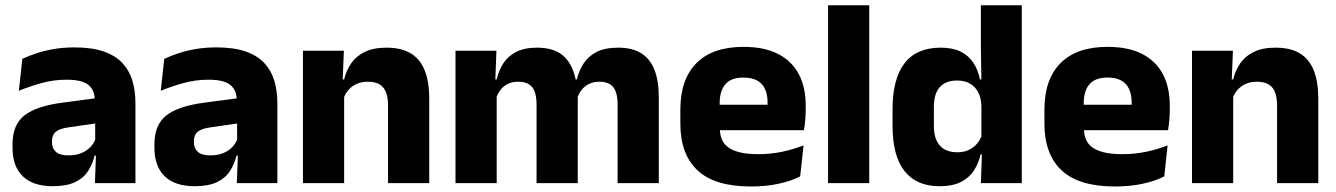

<svg xmlns="http://www.w3.org/2000/svg" viewBox="-20 -680 4962 713"><path d="M332.5 0 337 -123 333.5 -130.5V-284L332.5 -304Q332.5 -345 308.5 -364.5Q284.5 -384 228 -384Q178.5 -384 134 -371.5Q89.5 -359 50 -343L63 -461.5Q86.5 -472.5 115.8 -482.2Q145 -492 180.5 -498Q216 -504 256.5 -504Q321 -504 364.5 -489Q408 -474 434 -446.5Q460 -419 471.5 -380.8Q483 -342.5 483 -296.5V0ZM176 11.5Q102.5 11.5 64.5 -25.5Q26.5 -62.5 26.5 -131V-144.5Q26.5 -217 71.2 -251.8Q116 -286.5 213.5 -299L345.5 -316.5L354.5 -224.5L237.5 -207.5Q202 -203 187.5 -191Q173 -179 173 -155.5V-152Q173 -129.5 187.5 -116.2Q202 -103 234 -103Q262 -103 282.2 -111.5Q302.5 -120 315.5 -133.8Q328.5 -147.5 335 -164.5L356.5 -102.5H331.5Q323.5 -70.5 306.8 -44.5Q290 -18.5 258.5 -3.5Q227 11.5 176 11.5Z M859.5 0 864 -123 860.5 -130.5V-284L859.5 -304Q859.5 -345 835.5 -364.5Q811.5 -384 755 -384Q705.5 -384 661 -371.5Q616.5 -359 577 -343L590 -461.5Q613.5 -472.5 642.8 -482.2Q672 -492 707.5 -498Q743 -504 783.5 -504Q848 -504 891.5 -489Q935 -474 961 -446.5Q987 -419 998.5 -380.8Q1010 -342.5 1010 -296.5V0ZM703 11.5Q629.5 11.5 591.5 -25.5Q553.5 -62.5 553.5 -131V-144.5Q553.5 -217 598.2 -251.8Q643 -286.5 740.5 -299L872.5 -316.5L881.5 -224.5L764.5 -207.5Q729 -203 714.5 -191Q700 -179 700 -155.5V-152Q700 -129.5 714.5 -116.2Q729 -103 761 -103Q789 -103 809.2 -111.5Q829.5 -120 842.5 -133.8Q855.5 -147.5 862 -164.5L883.5 -102.5H858.5Q850.5 -70.5 833.8 -44.5Q817 -18.5 785.5 -3.5Q754 11.5 703 11.5Z M1421 0V-289Q1421 -316 1414 -335.8Q1407 -355.5 1390.5 -366Q1374 -376.5 1345.5 -376.5Q1322 -376.5 1304 -368.2Q1286 -360 1273.8 -345.8Q1261.5 -331.5 1255.5 -313.5L1232 -385H1258Q1266 -418.5 1284.2 -445Q1302.5 -471.5 1334.5 -487.2Q1366.5 -503 1415.5 -503Q1470.5 -503 1505.5 -481.8Q1540.5 -460.5 1557.2 -418.5Q1574 -376.5 1574 -313.5V0ZM1105 0V-491.5H1257L1252 -368.5L1258 -354V0Z M2273.5 0V-293Q2273.5 -319 2267.2 -337.8Q2261 -356.5 2246.2 -366.5Q2231.5 -376.5 2205.5 -376.5Q2183.5 -376.5 2167 -368.2Q2150.5 -360 2139.5 -345.8Q2128.5 -331.5 2123 -313.5L2108.5 -385H2122Q2130 -418 2147.5 -444.8Q2165 -471.5 2196 -487.2Q2227 -503 2275.5 -503Q2328 -503 2361.2 -482.2Q2394.5 -461.5 2410.5 -420.2Q2426.5 -379 2426.5 -317.5V0ZM1671.5 0V-491.5H1823.5L1818.5 -359L1824.5 -354V0ZM1972.5 0V-293Q1972.5 -319 1966.2 -337.8Q1960 -356.5 1945 -366.5Q1930 -376.5 1904.5 -376.5Q1882 -376.5 1865.5 -368.2Q1849 -360 1838.2 -345.8Q1827.5 -331.5 1822 -313.5L1798.5 -385H1824.5Q1832 -418.5 1849.2 -445Q1866.5 -471.5 1897 -487.2Q1927.5 -503 1974 -503Q2042.5 -503 2077.2 -467.8Q2112 -432.5 2121 -365.5Q2122.5 -355.5 2124 -341Q2125.5 -326.5 2125.5 -315V0Z M2768.5 12.5Q2634.5 12.5 2570.5 -47.2Q2506.5 -107 2506.5 -221.5V-272.5Q2506.5 -385.5 2566.5 -445.8Q2626.5 -506 2741 -506Q2818 -506 2869.2 -479.8Q2920.5 -453.5 2946.2 -405Q2972 -356.5 2972 -288.5V-272Q2972 -253 2970.2 -233.2Q2968.5 -213.5 2965.5 -196.5H2827.5Q2829.5 -225.5 2830 -251.2Q2830.5 -277 2830.5 -298Q2830.5 -328.5 2821 -349.2Q2811.5 -370 2791.8 -381Q2772 -392 2741 -392Q2695 -392 2673.8 -367.2Q2652.5 -342.5 2652.5 -297V-252L2653.5 -235.5V-200.5Q2653.5 -181.5 2659.8 -164.5Q2666 -147.5 2681.8 -134.8Q2697.5 -122 2725.2 -114.8Q2753 -107.5 2796 -107.5Q2841.5 -107.5 2883.5 -116.2Q2925.5 -125 2964 -140L2951.5 -25Q2917.5 -7.5 2871 2.5Q2824.5 12.5 2768.5 12.5ZM2587.5 -196.5V-291H2934.5V-196.5Z M3055 0V-660.5H3208V0Z M3469 11.5Q3383 11.5 3338.8 -45Q3294.5 -101.5 3294.5 -213V-273.5Q3294.5 -387 3339 -445Q3383.5 -503 3473.5 -503Q3517.5 -503 3547 -488.5Q3576.5 -474 3594.2 -447.5Q3612 -421 3619 -385H3660.5L3624.5 -286Q3623.5 -316.5 3612.5 -337.5Q3601.5 -358.5 3581.8 -369.8Q3562 -381 3534 -381Q3492 -381 3470 -356.5Q3448 -332 3448 -283V-212.5Q3448 -164 3470.2 -139.2Q3492.5 -114.5 3536 -114.5Q3559 -114.5 3577.2 -123Q3595.5 -131.5 3608.2 -146.5Q3621 -161.5 3627 -180.5L3664.5 -106.5H3621.5Q3614 -73.5 3596.5 -46.5Q3579 -19.5 3548 -4Q3517 11.5 3469 11.5ZM3622.5 0 3627 -124.5 3624.5 -150.5V-349.5V-371L3622.5 -513.5V-660.5H3774.5V0Z M4120.5 12.5Q3986.5 12.5 3922.5 -47.2Q3858.5 -107 3858.5 -221.5V-272.5Q3858.5 -385.5 3918.5 -445.8Q3978.5 -506 4093 -506Q4170 -506 4221.2 -479.8Q4272.5 -453.5 4298.2 -405Q4324 -356.5 4324 -288.5V-272Q4324 -253 4322.2 -233.2Q4320.5 -213.5 4317.5 -196.5H4179.5Q4181.5 -225.5 4182 -251.2Q4182.5 -277 4182.5 -298Q4182.5 -328.5 4173 -349.2Q4163.5 -370 4143.8 -381Q4124 -392 4093 -392Q4047 -392 4025.8 -367.2Q4004.5 -342.5 4004.5 -297V-252L4005.5 -235.5V-200.5Q4005.5 -181.5 4011.8 -164.5Q4018 -147.5 4033.8 -134.8Q4049.5 -122 4077.2 -114.8Q4105 -107.5 4148 -107.5Q4193.5 -107.5 4235.5 -116.2Q4277.5 -125 4316 -140L4303.5 -25Q4269.5 -7.5 4223 2.5Q4176.5 12.5 4120.5 12.5ZM3939.5 -196.5V-291H4286.5V-196.5Z M4722.5 0V-289Q4722.5 -316 4715.5 -335.8Q4708.5 -355.5 4692 -366Q4675.5 -376.5 4647 -376.5Q4623.5 -376.5 4605.5 -368.2Q4587.5 -360 4575.2 -345.8Q4563 -331.5 4557 -313.5L4533.5 -385H4559.5Q4567.5 -418.5 4585.8 -445Q4604 -471.5 4636 -487.2Q4668 -503 4717 -503Q4772 -503 4807 -481.8Q4842 -460.5 4858.8 -418.5Q4875.5 -376.5 4875.5 -313.5V0ZM4406.5 0V-491.5H4558.5L4553.5 -368.5L4559.5 -354V0Z"/></svg>

Font: Anek Odia
Style: Bold
Weight: 700
Designer: Yesha Goshar & Mahesh Sahu (Odia), Yesha Goshar (Latin)
Foundry: Ek Type
Version: Version 1.003